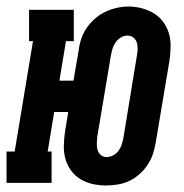

<svg xmlns="http://www.w3.org/2000/svg" viewBox="-45 -560 565 588"><path d="M280 8Q259 8 238.5 3.5Q218 -1 201 -11.5Q184 -22 172.5 -38Q161 -54 155.5 -73Q150 -92 150.5 -113.5Q151 -135 154 -156L164 -217H121L101 -96H113V0H-25V-96H0L56 -434H44V-530H181V-434H157L137 -313H180L196 -406Q198 -424 204 -441.5Q210 -459 220.5 -474.5Q231 -490 246 -503Q261 -516 278 -524Q295 -532 313 -536Q331 -540 349 -540Q370 -540 390 -534.5Q410 -529 426.5 -519Q443 -509 455 -492.5Q467 -476 472.5 -457Q478 -438 477.5 -416.5Q477 -395 474 -374L432 -124Q429 -106 423.5 -89Q418 -72 407.5 -56Q397 -40 382.5 -27Q368 -14 351 -6Q334 2 315.5 5Q297 8 280 8ZM281 -79Q292 -79 302 -84.5Q312 -90 318.5 -99Q325 -108 328 -118Q331 -128 333 -138L374 -388Q376 -399 376.5 -409.5Q377 -420 374 -429.5Q371 -439 363.5 -445Q356 -451 345 -451Q335 -451 325.5 -445.5Q316 -440 309.5 -431Q303 -422 300 -412Q297 -402 295 -392L253 -142Q252 -131 251.5 -121Q251 -111 253.5 -101.5Q256 -92 263.5 -85.5Q271 -79 281 -79Z"/></svg>

Font: Iosevka Slab Oblique
Style: Bold
Weight: 700
Italic angle: -9°
Monospace: yes
Designer: Belleve Invis
Foundry: Belleve Invis
Version: Version 11.1.1; ttfautohint (v1.8.3)